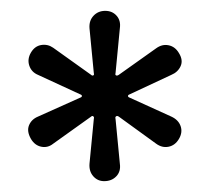

<svg xmlns="http://www.w3.org/2000/svg" viewBox="-20 -722 385 354"><path d="M172 -388Q160 -388 152 -397Q144 -406 145 -420L153 -503Q154 -506 152 -507.5Q150 -509 148 -507L78 -457Q68 -449 56 -451.5Q44 -454 37 -466Q29 -480 33.5 -491Q38 -502 50 -507L128 -542Q131 -543 131 -545Q131 -547 128 -548L50 -584Q38 -589 34 -601Q30 -613 37 -625Q44 -637 56 -639Q68 -641 78 -634L148 -584Q150 -582 152 -583Q154 -584 153 -587L145 -670Q144 -684 152.5 -693Q161 -702 174 -702Q187 -702 195 -693Q203 -684 201 -670L193 -587Q192 -584 194 -583Q196 -582 199 -584L268 -633Q279 -641 291 -638.5Q303 -636 310 -624Q318 -611 313 -600Q308 -589 296 -584L219 -548Q216 -547 216 -545Q216 -543 219 -542L296 -507Q309 -501 313 -489.5Q317 -478 310 -466Q303 -454 291 -451.5Q279 -449 268 -457L199 -507Q196 -509 194 -507.5Q192 -506 193 -503L201 -420Q203 -406 194.5 -397Q186 -388 172 -388Z"/></svg>

Font: Quicksand Light SemiBold
Style: Regular
Weight: 600
Version: Version 3.006